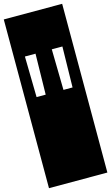

<svg xmlns="http://www.w3.org/2000/svg" viewBox="-176 -973 719 1242"><g transform="rotate(-15 183.5 -352.0)"><path d="M-12 -917H379V213H-12ZM124 -377 129 -650H58L63 -377ZM304 -377 309 -650H238L243 -377Z"/></g></svg>

Font: Zilla Slab Highlight Regular
Style: Regular
Weight: 400
Designer: Typotheque Type Foundry
Foundry: Typotheque type foundry
Version: Version 1.1; 2017; ttfautohint (v1.6)